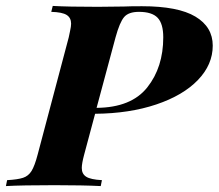

<svg xmlns="http://www.w3.org/2000/svg" viewBox="-62 -628 738 648"><path d="M222 -106Q214 -76 214 -61Q214 -41 229 -31.5Q244 -22 282 -20L278 0Q218 -3 122 -3Q12 -3 -42 0L-38 -20Q-2 -22 16 -28Q34 -34 44.5 -51Q55 -68 65 -106L170 -502Q171 -508 174.5 -523.5Q178 -539 178 -548Q178 -568 163 -577.5Q148 -587 111 -588L116 -608Q168 -605 268 -605L356 -606Q377 -607 417 -607Q539 -607 597.5 -572Q656 -537 656 -474Q656 -410 606 -358Q556 -306 465.5 -275.5Q375 -245 259 -244ZM264 -264Q381 -265 435 -333Q489 -401 489 -502Q489 -548 470 -568Q451 -588 407 -588Q372 -588 357 -570.5Q342 -553 328 -502Z"/></svg>

Font: Playfair Display SC
Style: Bold Italic
Weight: 700
Italic angle: -14°
Designer: Claus Eggers Sørensen
Foundry: Claus Eggers Sørensen
Version: Version 1.200; ttfautohint (v1.6)